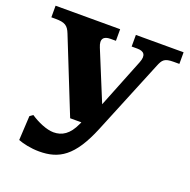

<svg xmlns="http://www.w3.org/2000/svg" viewBox="-127 -824 956 964"><g transform="rotate(20 351.0 -342.0)"><path d="M113 -589 271 -194H331L326 -183C298 -121 261 -99 216 -99C179 -99 129 -121 92 -146L75 -134L68 -4C93 6 136 16 181 16C286 16 358 -26 427 -194L589 -589C604 -626 613 -638 663 -638H693V-700H438V-638H468C504 -638 520 -621 503 -578L398 -315L290 -578C272 -621 289 -638 325 -638H354V-700H9V-638H30C82 -638 98 -627 113 -589Z"/></g></svg>

Font: LT Superior Serif ExtraBold
Style: Regular
Weight: 800
Designer: Daniel Lyons
Foundry: LyonsType
Version: Version 2.120;FEAKit 1.0